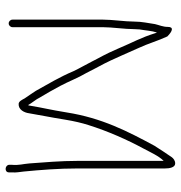

<svg xmlns="http://www.w3.org/2000/svg" viewBox="0 -629 645 685"><g transform="rotate(90 322.5 -286.5)"><path d="M77 -9V-331C77 -363.2 84 -410 84 -443C84 -449 84.3 -455.3 85 -462C88.9 -483.5 89.7 -505.1 96 -524L98 -519C115.1 -464.2 129.3 -442.5 154 -384C176 -333.4 182 -327.1 200 -291C212 -267.1 222.9 -249.6 234 -226C254.4 -177.4 279.2 -136.6 304 -92L318 -71C323.3 -63.7 327.7 -57.3 331 -52C335.3 -44.4 340.7 -31.2 350.5 -30.5C371.4 -29.1 381.8 -50.8 384 -67C392.5 -118.1 397 -134.6 407 -197C412.3 -229 418.7 -256.3 426 -279C448.2 -349.7 478.6 -417.8 510 -476C522.9 -499.9 536 -530 554 -548V-240C554 -181.9 559.1 -121.8 563 -69.5C564.7 -47.1 570.5 -29.6 568 -7V3C568 18.4 595 21.6 595 4V-6C596.4 -22.9 593.3 -34.4 592 -48.5C586.2 -109.2 581 -172.3 581 -240V-552C581 -569.3 577.5 -589 563 -589C552.8 -589 545.2 -582.6 541 -577C526.1 -554.6 514.4 -538.4 500 -515C448.8 -419.9 400.9 -328 381 -201C371.1 -140.3 365.3 -121 357 -71C357 -69 356.3 -66.7 355 -64C349.1 -75.8 333.7 -93.2 328 -106C314.3 -128 299 -156 286.5 -179C271.5 -206.7 257.7 -243.2 241 -271C230.2 -291.2 218.6 -315.4 207 -336C198.6 -350.7 158.2 -442.8 151 -459C135.6 -491.8 125.3 -528.5 110 -561C91.4 -579.6 76 -584.8 76 -563C76 -545 69.2 -531.3 66 -517C62.6 -493.4 57 -469.8 57 -443C57 -409.5 50 -364.6 50 -331V-9C50 -1.3 56 5 63.5 5C71 5 77 -1.3 77 -9Z"/></g></svg>

Font: Take Off
Style: Regular, Eh
Weight: 400
Foundry: Cannot Into Space Fonts
Version: Version 0.89